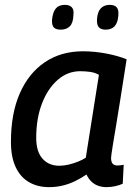

<svg xmlns="http://www.w3.org/2000/svg" viewBox="-20 -760 564 790"><path d="M418 10Q399 10 383 4Q367 -2 355 -14Q343 -26 336 -42Q314 -27 289.5 -15Q265 -3 238 3.5Q211 10 182 10Q134 10 98.5 -11Q63 -32 44 -73.5Q25 -115 25 -176Q25 -293 61.5 -376Q98 -459 164.5 -504Q231 -549 322 -549Q345 -549 370 -546.5Q395 -544 418.5 -539.5Q442 -535 463 -529Q484 -523 501 -516Q486 -419 475 -350.5Q464 -282 456.5 -236.5Q449 -191 444.5 -164.5Q440 -138 438.5 -125Q437 -112 437 -110Q437 -94 443.5 -86.5Q450 -79 463 -79Q470 -79 476 -80Q482 -81 489 -82L485 -4Q472 2 454.5 6Q437 10 418 10ZM333 -111 387 -452Q372 -461 352 -464Q332 -467 310 -467Q258 -467 217 -431Q176 -395 152.5 -333.5Q129 -272 129 -193Q129 -136 155 -107Q181 -78 224 -78Q242 -78 261.5 -82.5Q281 -87 300 -94.5Q319 -102 333 -111ZM415 -638Q396 -638 387 -647.5Q378 -657 379 -680Q381 -711 394.5 -725.5Q408 -740 432 -740Q451 -740 460 -730Q469 -720 467 -697Q465 -667 452 -652.5Q439 -638 415 -638ZM230 -638Q210 -638 201.5 -647Q193 -656 194 -678Q197 -710 209.5 -725Q222 -740 247 -740Q266 -740 275.5 -730Q285 -720 282 -697Q281 -666 267.5 -652Q254 -638 230 -638Z"/></svg>

Font: Georama ExtraCondensed Thin Medium
Style: Italic
Weight: 500
Italic angle: -9°
Version: Version 1.001